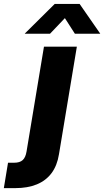

<svg xmlns="http://www.w3.org/2000/svg" viewBox="-133 -762 535 986"><path d="M92.8 -522.5H261.7L169.9 29.8Q160.6 88.4 131.8 127Q103 165.5 56.2 184.8Q9.3 204.1 -54.2 204.1H-113.3L-91.8 73.7H-60.5Q-31.2 73.7 -16.4 60.1Q-1.5 46.4 3.4 15.6ZM124 -588.9H-5.4V-589.8L147.9 -741.7H275.9L381.3 -589.8V-588.9H251.5L200.2 -668.9Z"/></svg>

Font: Inter 28pt ExtraBold
Style: Italic
Weight: 800
Italic angle: -9.3988°
Designer: Rasmus Andersson
Foundry: rsms
Version: Version 4.001;git-66647c0bb